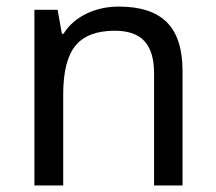

<svg xmlns="http://www.w3.org/2000/svg" viewBox="-20 -566 658 586"><path d="M450.2 0V-342.8Q450.2 -408.2 421.1 -440.2Q392.1 -472.2 330.1 -472.2Q247.6 -472.2 210.2 -426.5Q172.9 -380.9 172.9 -277.8V0H85V-536.1H155.8L168.9 -462.9H173.8Q198.7 -502.4 243.7 -524.2Q288.6 -545.9 342.8 -545.9Q441.4 -545.9 489.3 -498Q537.1 -450.2 537.1 -349.1V0Z"/></svg>

Font: NotoSans
Style: Regular
Weight: 400
Designer: Monotype Design team
Foundry: Monotype Imaging Inc.
Version: Version 1.04